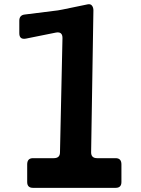

<svg xmlns="http://www.w3.org/2000/svg" viewBox="-20 -905 678 925"><path d="M111 -113Q111 -143 139 -143H239Q269 -143 269 -171L281 -722Q281 -754 249 -748L105 -719Q73 -713 73 -745V-805Q73 -832 99 -835L259 -855Q266 -857 281 -859L402 -884Q416 -887 423 -878Q430 -869 430 -855L419 -171Q419 -143 448 -143H537Q565 -143 565 -113V-28Q565 0 537 0H139Q111 0 111 -28Z"/></svg>

Font: OpenDyslexic 3
Style: Regular
Weight: 400
Designer: Abelardo Gonzalez
Version: Version 1.000;PS 001.001;hotconv 1.0.56